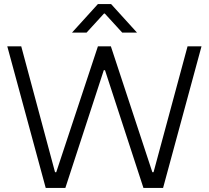

<svg xmlns="http://www.w3.org/2000/svg" viewBox="-20 -929 1032 949"><path d="M16 -700H85L252 -78H258L464 -700H528L733 -78H739L907 -700H976L786 0H689L499 -582H493L303 0H206ZM464 -909H529L657 -768H584L498 -862H494L408 -768H336Z"/></svg>

Font: Be Vietnam Light
Style: Regular
Weight: 300
Designer: Gabriel Lam
Foundry: TypeRant
Version: Version 4.000